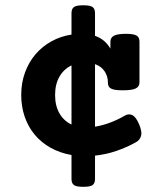

<svg xmlns="http://www.w3.org/2000/svg" viewBox="-20 -661 640 742"><path d="M462.9 -214.4Q477.1 -222.7 491.2 -216.1Q505.4 -209.5 517.6 -180.7Q529.8 -151.9 525.1 -135.7Q520.5 -119.6 505.4 -111.3Q469.2 -91.3 429.4 -77.6Q389.6 -64 347.2 -59.6V30.3Q347.2 46.9 338.1 54Q329.1 61 301.8 61Q274.4 61 265.4 54Q256.3 46.9 256.3 30.3V-62Q211.4 -69.8 175.3 -90.1Q139.2 -110.4 114 -140.6Q88.9 -170.9 75.4 -210Q62 -249 62 -293.9Q62 -340.8 76.7 -380.9Q91.3 -420.9 117.2 -451.2Q143.1 -481.4 178.7 -501.2Q214.4 -521 256.3 -527.3V-609.9Q256.3 -626.5 265.4 -633.5Q274.4 -640.6 301.8 -640.6Q329.1 -640.6 338.1 -633.5Q347.2 -626.5 347.2 -609.9V-522.5Q385.7 -509.3 406.7 -473.1V-499.5Q406.7 -516.1 420.9 -523.2Q435.1 -530.3 466.3 -530.3Q481.9 -530.3 492.2 -528.6Q502.4 -526.9 508.3 -523.2Q514.2 -519.5 516.6 -513.7Q519 -507.8 519 -499.5V-342.8Q519 -326.2 504.4 -319.1Q489.7 -312 454.6 -312Q437 -312 426 -313.7Q415 -315.4 408.4 -319.1Q401.9 -322.8 399.4 -328.6Q397 -334.5 397 -342.8Q397 -365.7 384.5 -385Q372.1 -404.3 347.2 -413.1V-171.4Q377 -176.3 406 -187.3Q435.1 -198.2 462.9 -214.4ZM192.9 -293.9Q192.9 -252.4 209.7 -223.1Q226.6 -193.8 256.3 -179.7V-408.2Q226.6 -394 209.7 -364.7Q192.9 -335.4 192.9 -293.9Z"/></svg>

Font: Courier Prime
Style: Bold
Weight: 700
Monospace: yes
Designer: Alan Dague-Greene
Foundry: Quote-Unquote Apps
Version: Version 1.202